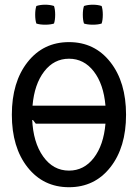

<svg xmlns="http://www.w3.org/2000/svg" viewBox="-20 -782 580 807"><path d="M333 -683.1Q328.1 -697.8 328.1 -720.2Q328.1 -742.2 333 -756.8Q349.1 -762.2 370.1 -762.2Q391.1 -762.2 407.2 -756.8Q412.1 -742.2 412.1 -720.2Q412.1 -697.8 407.2 -683.1Q392.6 -678.2 370.1 -678.2Q347.7 -678.2 333 -683.1ZM132.8 -683.1Q127.9 -697.8 127.9 -720.2Q127.9 -742.2 132.8 -756.8Q148.9 -762.2 169.9 -762.2Q190.9 -762.2 207 -756.8Q211.9 -742.2 211.9 -720.2Q211.9 -697.8 207 -683.1Q192.4 -678.2 169.9 -678.2Q147.5 -678.2 132.8 -683.1ZM95.9 -78.9Q29.8 -162.6 29.8 -299.8Q29.8 -437 95.9 -521Q162.1 -605 270 -605Q377.9 -605 443.8 -521Q509.8 -437 509.8 -299.8Q509.8 -162.6 443.8 -78.9Q377.9 4.9 270 4.9Q162.1 4.9 95.9 -78.9ZM115.2 -281.7Q119.1 -183.6 161.4 -124.3Q203.6 -64.9 270 -64.9Q333 -64.9 374.3 -118.4Q415.5 -171.9 423.3 -262.2H130.4ZM423.3 -337.9Q415.5 -428.2 374.3 -481.7Q333 -535.2 270 -535.2Q207 -535.2 165.8 -481.7Q124.5 -428.2 116.7 -337.9Z"/></svg>

Font: Nikodecs
Style: Medium
Weight: 500
Version: Version 0.29